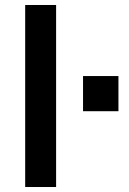

<svg xmlns="http://www.w3.org/2000/svg" viewBox="-20 -750 516 770"><path d="M81 0V-730H205V0ZM313 -304V-445H455V-304Z"/></svg>

Font: M PLUS 1 SemiBold
Style: Regular
Weight: 600
Designer: Coji Morishita
Foundry: UNDERFOREST DESIGN
Version: Version 1.001